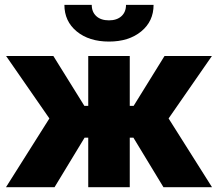

<svg xmlns="http://www.w3.org/2000/svg" viewBox="-20 -779 907 799"><path d="M4.9 0 185.5 -286.1 5.4 -545.9H202.1L331.1 -338.4H347.2V-545.9H520V-338.4H536.1L664.6 -545.9H861.8L681.6 -286.1L862.3 0H660.2L535.2 -206.1H520V0H347.2V-206.1H332L207 0ZM433.6 -606Q350.6 -606 299.3 -648.2Q248 -690.4 248 -758.8H361.8Q361.8 -729 380.9 -711.7Q399.9 -694.3 433.6 -694.3Q466.3 -694.3 485.4 -711.7Q504.4 -729 504.4 -758.8H619.1Q619.1 -690.4 567.6 -648.2Q516.1 -606 433.6 -606Z"/></svg>

Font: Inter Tight ExtraBold
Style: Regular
Weight: 800
Designer: Rasmus Andersson
Foundry: rsms
Version: Version 3.004; ttfautohint (v1.8.4.7-5d5b)